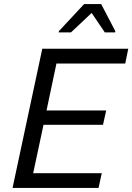

<svg xmlns="http://www.w3.org/2000/svg" viewBox="-20 -929 654 949"><path d="M271 -775 270 -769H331L433 -865L498 -769H549L550 -775L480 -909H396ZM189 -688 42 0H467L483 -73H144L195 -312H489L505 -383H210L259 -615H599L614 -688Z"/></svg>

Font: Saira UNSAM
Style: Italic
Weight: 400
Italic angle: -12°
Designer: Hector Gatti with collaboration of the Omnibus-Type team
Foundry: Omnibus-Type
Version: Version 0.072;PS 000.072;hotconv 1.0.88;makeotf.lib2.5.64775